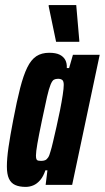

<svg xmlns="http://www.w3.org/2000/svg" viewBox="-20 -725 411 753"><path d="M81 8Q56 8 39.5 0.5Q23 -7 15 -24.5Q7 -42 7 -72Q7 -104 13.5 -148.5Q20 -193 32 -255Q46 -329 59 -379.5Q72 -430 87 -460.5Q102 -491 122.5 -504.5Q143 -518 173 -518Q199 -518 214 -510.5Q229 -503 236 -490Q243 -477 242 -458H251L266 -510H371L263 0H159L166 -57H158Q150 -33 137.5 -18.5Q125 -4 110.5 2Q96 8 81 8ZM141 -94Q150 -94 156.5 -96.5Q163 -99 168.5 -107Q174 -115 178 -131Q182 -143 188 -169Q194 -195 201.5 -227.5Q209 -260 215.5 -293Q222 -326 226 -352.5Q230 -379 230 -392Q230 -407 224 -411.5Q218 -416 208 -416Q198 -416 191.5 -412.5Q185 -409 178.5 -393.5Q172 -378 164.5 -345.5Q157 -313 145 -255Q132 -193 126.5 -161Q121 -129 121 -115Q121 -105 123 -100.5Q125 -96 130 -95Q135 -94 141 -94ZM200 -561 171 -700V-705H279L291 -566V-561Z"/></svg>

Font: Saira UltraCondensed ExtraBold
Style: Italic
Weight: 800
Width: 1
Italic angle: -12°
Designer: Hector Gatti with collaboration of the Omnibus-Type team
Foundry: Omnibus-Type
Version: Version 1.101